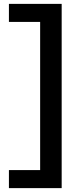

<svg xmlns="http://www.w3.org/2000/svg" viewBox="-20 -760 400 990"><path d="M26 117H187V-647H26V-740H298V210H26Z"/></svg>

Font: Georama SemiExpanded SemiBold
Style: Regular
Weight: 600
Width: 6
Designer: Jean-Baptiste Levee
Foundry: Production Type
Version: Version 1.001